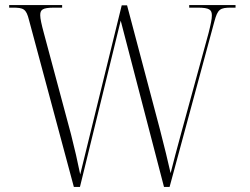

<svg xmlns="http://www.w3.org/2000/svg" viewBox="-20 -734 980 754"><path d="M94 -655 270 0H294L454 -653L624 0H646L822 -650C835 -698 844 -704 888 -704H905V-714H723V-704H756C804 -704 812 -695 812 -673C812 -659 808 -640 799 -604L692 -213C674 -147 662 -102 650 -54C639 -103 626 -156 608 -226L479 -713H458L332 -200C319 -146 308 -103 295 -49C283 -108 275 -142 259 -206L152 -605C143 -638 138 -661 138 -674C138 -695 145 -704 193 -704H224V-714H16V-704H30C73 -704 83 -699 94 -655Z"/></svg>

Font: Noto Serif Display SemiCondensed ExtraLight
Style: Regular
Weight: 200
Width: 4
Designer: Monotype Design Team
Foundry: Monotype Imaging Inc.
Version: Version 2.009